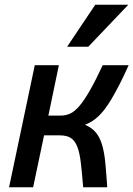

<svg xmlns="http://www.w3.org/2000/svg" viewBox="-20 -786 560 806"><path d="M227.1 -512.2 183.1 -300.8H235.8Q256.3 -300.8 274.9 -309.3Q293.5 -317.9 313.5 -341.3Q333.5 -364.7 357.2 -406Q380.9 -447.3 411.1 -512.2H520Q499.5 -466.3 481.7 -431.6Q463.9 -397 448.5 -371.1Q433.1 -345.2 419.2 -327.1Q405.3 -309.1 391.8 -296.6Q378.4 -284.2 365 -276.1Q351.6 -268.1 336.9 -262.2Q365.7 -250 382.6 -229.5Q399.4 -209 408.7 -177.5Q418 -146 422.1 -102.3Q426.3 -58.6 430.2 0H329.1Q324.2 -61 319.3 -102.8Q314.5 -144.5 304.4 -170.2Q294.4 -195.8 277.3 -206.8Q260.3 -217.8 231 -217.8H165L119.1 0H18.1L126 -512.2ZM350.6 -589.8H261.7L379.9 -766.1H518.6Z"/></svg>

Font: Clear Sans Medium
Style: Italic
Weight: 500
Italic angle: -12°
Foundry: Intel Corporation
Version: Version 1.00